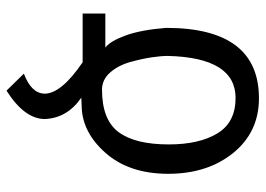

<svg xmlns="http://www.w3.org/2000/svg" viewBox="-130 -658 796 575"><g transform="rotate(-90 267.5 -370.0)"><path d="M413 -452Q432 -438 449 -392Q466 -346 472 -270Q472 8 261 8Q160 8 97.5 -69Q35 -146 35 -264Q35 -381 98 -452Q161 -523 241 -523L263 -524Q202 -566 199 -633Q199 -694 284 -748L335 -696Q276 -674 275 -634Q275 -584 369 -520H515V-452ZM388 -265Q388 -284 384 -312Q380 -340 370 -376.5Q360 -413 338.5 -437.5Q317 -462 287 -462Q197 -462 160 -412.5Q123 -363 123 -262Q123 -171 156 -116.5Q189 -62 262 -62Q383 -62 388 -265Z"/></g></svg>

Font: ColatingCofangSans
Style: Regular
Weight: 400
Foundry: GNU
Version: Version 412.227;June 27, 2022;FontCreator 11.0.0.2412 32-bit